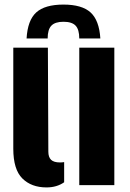

<svg xmlns="http://www.w3.org/2000/svg" viewBox="-20 -808 566 838"><path d="M257 -788Q337.5 -788 375.2 -753.8Q413 -719.5 418 -640H326Q326 -679 310 -696Q294 -713 257 -713Q220.5 -713 204.2 -696Q188 -679 188 -640H96Q100.5 -719.5 138.2 -753.8Q176 -788 257 -788ZM38 -159V-600H189L191 -146Q191 -122 203 -110.5Q215 -99 242 -99Q251 -99 260 -100.5V-12.5Q228 10 183 10Q117 10 77.5 -29.2Q38 -68.5 38 -159ZM326 0V-600H479V0Z"/></svg>

Font: Big Shoulders Stencil Text Thin Black
Style: Regular
Weight: 900
Version: Version 2.001